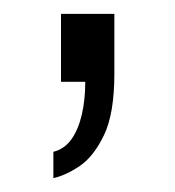

<svg xmlns="http://www.w3.org/2000/svg" viewBox="-20 -118 253 277"><path d="M57 139V101Q73 97 83 83Q93 69 98 47.5Q103 26 103 0H68V-98H145V-12Q145 46 130 77Q115 108 95 121.5Q75 135 57 139Z"/></svg>

Font: Archivo Condensed Light
Style: Regular
Weight: 300
Width: 3
Designer: Hector Gatti
Foundry: Omnibus-Type
Version: Version 2.001